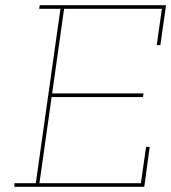

<svg xmlns="http://www.w3.org/2000/svg" viewBox="-20 -720 660 740"><path d="M36 -14 35 0H536L557 -154H543L523 -14H132L179 -346H531L533 -360H181L227 -686H604L584 -546H598L620 -700H133L131 -686H213L118 -14Z"/></svg>

Font: Josefin Slab Thin
Style: Italic
Weight: 100
Italic angle: -12°
Designer: Santiago Orozco
Foundry: Typemade
Version: Version 2.000